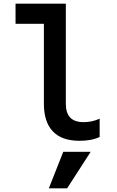

<svg xmlns="http://www.w3.org/2000/svg" viewBox="-20 -760 640 1050"><path d="M340 -193V-740H65V-630H220V-193Q220 -93 269 -41.5Q318 10 415 10Q446 10 474 5Q502 0 525 -11V-111Q503 -101 481 -96.5Q459 -92 438 -92Q388 -92 364 -117Q340 -142 340 -193ZM476 70H326L247 270H347Z"/></svg>

Font: CommitMonoV142 ExtLt
Style: Regular
Weight: 200
Monospace: yes
Designer: Eigil Nikolajsen
Foundry: Eigil Nikolajsen
Version: Version 1.142